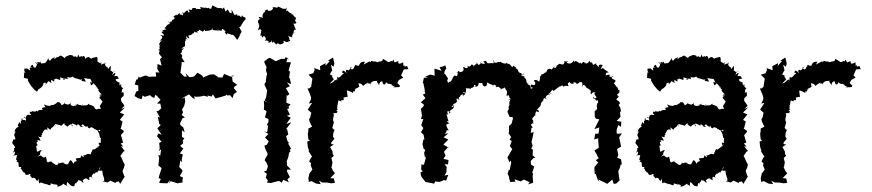

<svg xmlns="http://www.w3.org/2000/svg" viewBox="-20 -671 3214 708"><path d="M422 -229 438 -249 422 -256 441 -275 427 -269 439 -281 426 -300C426 -300 428 -313 422 -303C435 -317 436 -322 436 -311C436 -332 438 -337 424 -325C434 -328 425 -343 435 -345C424 -352 434 -346 426 -353C432 -361 419 -362 424 -354C419 -356 419 -370 424 -365C416 -369 410 -368 406 -378C424 -385 423 -376 417 -383C413 -388 417 -393 401 -390C410 -406 404 -405 394 -394C398 -406 398 -409 406 -409C386 -402 402 -406 387 -411C388 -413 389 -416 388 -429C382 -422 381 -417 378 -417C379 -426 367 -424 370 -430C361 -428 374 -438 366 -441C369 -433 368 -441 353 -432C357 -446 346 -443 355 -436C334 -443 332 -456 339 -440C341 -457 338 -460 337 -461C327 -459 313 -457 315 -450C320 -449 313 -462 312 -455C311 -467 293 -457 294 -451C295 -468 283 -466 284 -461C276 -470 274 -451 269 -470C268 -471 266 -458 263 -459C263 -457 261 -469 251 -460C254 -469 236 -468 235 -468C237 -466 218 -464 220 -457C224 -452 213 -462 205 -466C205 -466 195 -465 191 -455C200 -460 190 -465 182 -453C179 -455 179 -453 184 -462C183 -457 167 -458 167 -447C169 -452 159 -442 159 -456C154 -459 162 -458 157 -454C152 -445 148 -436 139 -438C133 -435 128 -438 129 -449C129 -433 118 -446 117 -442C126 -427 118 -439 108 -443C119 -434 118 -433 110 -421C97 -426 108 -421 100 -432C93 -428 88 -426 99 -422C84 -424 91 -414 92 -411C79 -416 87 -420 70 -418C67 -403 79 -403 66 -402L76 -406L69 -401L68 -384L84 -380L82 -376L85 -370L94 -355L107 -340L116 -333L121 -340C118 -342 118 -342 118 -338C120 -343 135 -345 140 -361C132 -361 141 -364 133 -354C141 -367 148 -370 151 -361C144 -359 152 -373 148 -358C161 -372 153 -377 170 -364C166 -377 168 -379 179 -370C183 -375 175 -384 184 -377C181 -381 187 -381 187 -381C203 -377 202 -370 203 -388C205 -383 209 -383 223 -381C208 -371 214 -382 216 -383C225 -384 233 -372 228 -386C236 -387 238 -382 249 -389C254 -380 267 -382 260 -381C259 -385 279 -374 280 -378C289 -380 280 -381 281 -373C299 -369 299 -367 290 -383C306 -381 296 -381 311 -380C319 -379 316 -364 325 -360C309 -377 312 -368 316 -356C329 -363 320 -368 323 -364C325 -365 337 -351 336 -351C333 -349 328 -346 339 -351C336 -346 342 -343 350 -334C342 -344 337 -339 355 -323C337 -320 354 -317 357 -318C338 -315 354 -305 346 -302C352 -305 346 -299 349 -308L358 -296L348 -280L352 -270C338 -268 348 -272 334 -263C347 -262 348 -274 341 -269C328 -263 331 -278 322 -280C330 -264 319 -284 332 -277C319 -279 324 -283 304 -286C307 -287 310 -274 309 -289C298 -281 304 -283 281 -282C289 -290 285 -289 284 -280C270 -289 269 -279 268 -289C262 -279 251 -291 262 -282C243 -278 240 -282 239 -294C239 -285 235 -289 232 -285C221 -287 215 -289 220 -296C219 -283 199 -283 208 -281C202 -293 202 -295 190 -294C191 -290 181 -287 179 -285C176 -282 171 -285 178 -282C167 -289 168 -275 153 -283C164 -275 164 -278 142 -286C143 -281 154 -267 151 -276C141 -275 129 -275 138 -266C122 -264 125 -268 117 -259C120 -258 114 -263 115 -266C116 -263 114 -256 96 -262C105 -253 93 -261 91 -259C87 -250 94 -246 93 -255C96 -244 94 -247 83 -248C70 -243 83 -234 67 -238C70 -245 77 -233 76 -226C65 -234 55 -221 61 -236C66 -230 62 -228 57 -225C55 -218 63 -207 51 -221C44 -205 44 -208 53 -200C53 -206 40 -204 34 -189C39 -190 34 -193 33 -180C32 -191 38 -184 38 -185C32 -180 34 -168 30 -177C39 -161 38 -152 31 -158C23 -150 29 -144 25 -147C23 -141 39 -130 35 -126C38 -124 28 -128 33 -121C26 -119 39 -128 26 -105C38 -121 37 -107 30 -95C26 -96 29 -99 43 -99C41 -91 40 -84 39 -83C50 -74 41 -76 34 -79C40 -78 48 -69 51 -71C46 -75 49 -58 50 -55C59 -58 62 -49 53 -51C51 -51 58 -51 60 -46C61 -38 69 -38 67 -34C71 -36 70 -36 75 -26C73 -27 88 -25 87 -29C93 -32 95 -21 89 -24C99 -14 94 -24 98 -12C96 -18 113 -14 110 -13C115 -2 120 -1 122 -14C123 1 124 3 125 6C125 6 128 -4 146 9C139 2 149 8 149 8C159 8 161 16 167 10C162 1 178 9 182 10C175 15 183 1 182 9C190 9 195 11 191 17C194 18 202 17 215 6C218 13 215 6 230 17C224 18 226 2 228 0C238 7 237 16 254 16C255 10 258 -4 260 8C263 -5 273 -1 266 -9C277 -1 272 -12 287 4C288 -9 278 -9 280 -1C298 -20 298 -13 309 -6C313 -15 298 -22 307 -10C311 -15 307 -25 321 -15C311 -27 332 -28 324 -39C329 -30 321 -36 328 -30C338 -42 341 -33 339 -32C343 -43 335 -37 348 -44C348 -44 358 -53 346 -46C347 -47 347 -53 350 -57L347 -41L357 -42L359 -27L364 -13V2L358 -3L376 2L387 -5L406 4L407 0L418 -2L423 7L440 -20L438 -22L432 -39L433 -44L437 -52L440 -64L435 -73L427 -91L424 -96L435 -112L440 -114L426 -132L435 -130L425 -142L434 -145L426 -173L436 -184V-189L424 -197L426 -199L432 -223C428 -225 425 -227 422 -229ZM119 -136C110 -147 119 -150 121 -149C111 -159 126 -152 130 -152C125 -166 117 -171 117 -169C133 -163 136 -163 131 -178C125 -170 128 -174 134 -173C136 -174 137 -179 133 -177C141 -181 138 -194 151 -194C157 -187 153 -187 155 -202C156 -200 168 -187 168 -197C168 -203 169 -195 168 -197C169 -202 174 -197 182 -212C183 -203 185 -196 183 -214C200 -209 202 -210 206 -207C215 -214 209 -214 221 -217C212 -213 221 -210 229 -204C238 -213 246 -218 248 -205C241 -210 244 -200 246 -216C266 -210 263 -203 266 -213C278 -210 272 -199 287 -205C279 -207 277 -205 285 -213C296 -202 298 -202 305 -208C298 -204 310 -194 312 -200C320 -204 316 -201 326 -198C324 -205 328 -187 330 -198C327 -204 326 -192 329 -196C344 -184 350 -193 346 -194C350 -193 354 -181 339 -191L346 -177L349 -163L352 -162L351 -143C339 -149 346 -141 345 -135C352 -142 348 -135 348 -135C337 -126 337 -137 346 -130C335 -129 343 -139 342 -127C336 -130 340 -126 327 -119C320 -126 319 -110 317 -109C317 -109 316 -112 315 -102C305 -105 304 -100 310 -100C304 -109 303 -100 286 -97C293 -92 291 -88 279 -98C276 -80 278 -82 278 -90C271 -86 267 -90 259 -86C269 -68 255 -83 251 -67C247 -72 244 -81 239 -80C231 -71 235 -59 216 -68C211 -59 214 -73 221 -69C203 -77 198 -61 197 -74C196 -68 195 -62 185 -63C179 -70 170 -69 169 -80C171 -77 172 -71 165 -76C158 -71 151 -70 159 -75C148 -70 156 -83 149 -89C151 -87 152 -81 149 -94C139 -84 133 -98 129 -98C127 -98 136 -98 118 -94C136 -103 121 -103 134 -117C125 -119 119 -108 116 -113C115 -123 115 -123 116 -118C114 -132 112 -131 115 -134Z M570 -452 576 -429 561 -435 560 -417 569 -401 566 -404H554L556 -389L529 -388L521 -392H514L496 -385L489 -389L491 -386L485 -375L483 -380L477 -359L490 -356V-336L482 -333L476 -317L489 -309L502 -305L506 -319L514 -314L533 -320L541 -313L549 -310L553 -322L560 -316L572 -303L559 -289H571L575 -272L564 -262L557 -261L570 -237L562 -241L567 -214L572 -211V-209L560 -198L576 -174L564 -179L559 -169L576 -148L567 -144L569 -123L565 -114L574 -120L571 -97L564 -100L567 -88L564 -61L576 -51C573 -42 570 -32 567 -23L565 -14L573 -11L567 2L569 4L597 5L608 -8L602 7L609 -3L638 6L637 4L653 2V-9L655 -16L643 -22L653 -40L652 -44L641 -55L645 -80L651 -72L650 -82L654 -102L643 -105L656 -123L644 -133L655 -142L654 -154L660 -161L651 -166V-191L661 -183L656 -201L645 -210L644 -216L653 -235L662 -238L650 -247L655 -257L651 -267L659 -280L663 -297L661 -312L651 -306L657 -312L677 -323L688 -312L698 -305L696 -316L704 -314L718 -315L732 -318L747 -314L745 -319L760 -315L765 -323L775 -308L797 -314L813 -319L816 -323L817 -319L828 -320L838 -309L842 -324L854 -332L842 -346L846 -353L855 -358L838 -370L835 -392H844L840 -390L832 -388L807 -398V-400L800 -385L781 -386L784 -387L769 -397L754 -396L737 -389L730 -385L725 -393L708 -403L696 -389L679 -386L664 -401L669 -388L659 -389L645 -403L646 -407L650 -437L649 -442H661L650 -459C655 -467 649 -469 645 -475C657 -477 645 -489 654 -487C654 -489 664 -501 649 -489C650 -497 667 -501 661 -502C663 -498 662 -508 662 -519C671 -519 656 -528 673 -527C668 -527 670 -520 666 -538C678 -525 684 -526 670 -544C671 -533 687 -546 679 -541C690 -541 689 -552 686 -546C698 -547 699 -558 694 -558C705 -545 705 -558 710 -547C702 -565 719 -550 712 -563C715 -559 731 -555 727 -553C731 -556 739 -570 735 -554C736 -560 743 -554 760 -561C763 -567 765 -571 763 -562C775 -555 781 -563 788 -555C780 -568 782 -560 792 -558C808 -561 795 -554 799 -565C814 -557 816 -547 803 -557C814 -552 807 -548 819 -542C813 -545 821 -541 817 -550C822 -544 838 -545 832 -541C839 -546 839 -540 847 -540C833 -542 846 -540 849 -531L855 -524L867 -544L862 -539L871 -554L862 -571L866 -572L877 -590L886 -601L881 -598L886 -601C884 -612 882 -604 875 -611C874 -614 870 -618 871 -604C870 -609 874 -613 868 -607C864 -616 855 -615 850 -611C858 -614 857 -622 847 -616C842 -616 845 -616 834 -636C835 -619 834 -621 828 -624C828 -624 835 -623 827 -624C816 -642 822 -636 811 -628C811 -638 800 -644 812 -644C796 -643 807 -634 796 -641C790 -642 778 -640 782 -642C782 -641 765 -651 763 -651C756 -635 762 -639 752 -639C751 -648 747 -635 737 -645C744 -641 725 -640 739 -643C723 -640 714 -651 720 -641C722 -632 708 -644 699 -634C706 -632 699 -637 704 -641C683 -645 686 -632 690 -635C683 -631 669 -643 679 -629C679 -623 675 -622 672 -632C661 -633 666 -620 649 -622C657 -626 657 -630 654 -612C655 -621 635 -613 645 -624C631 -618 633 -607 630 -620C633 -616 624 -615 617 -607C614 -612 631 -608 620 -599C607 -597 623 -593 606 -590C606 -588 606 -587 597 -594C606 -585 600 -590 608 -587C600 -577 599 -585 591 -571C584 -566 585 -570 597 -560C596 -566 579 -559 578 -558C585 -557 586 -557 575 -553C590 -537 589 -539 570 -542C576 -539 586 -533 568 -521C582 -525 580 -519 582 -524C569 -521 568 -506 566 -509C574 -499 564 -498 568 -495C570 -506 568 -488 569 -489C558 -491 574 -479 569 -485C567 -472 561 -478 577 -460C575 -457 572 -455 570 -452Z M1002 -512C1001 -507 1004 -515 1012 -507C1023 -510 1026 -510 1027 -517C1024 -518 1023 -521 1028 -520C1039 -512 1039 -517 1051 -521C1043 -528 1052 -520 1043 -539C1061 -529 1057 -536 1057 -539C1064 -549 1053 -546 1068 -554C1056 -541 1059 -545 1064 -557C1062 -560 1070 -563 1072 -562C1066 -568 1066 -577 1062 -584C1076 -582 1078 -591 1059 -598C1069 -585 1067 -594 1072 -606C1056 -611 1069 -606 1066 -600C1070 -614 1061 -610 1061 -617C1052 -619 1052 -619 1057 -623C1051 -619 1041 -630 1041 -632C1029 -627 1040 -634 1036 -644C1036 -634 1028 -641 1020 -638C1030 -636 1019 -641 1006 -647C1006 -647 1005 -641 996 -643C1008 -648 1004 -642 982 -645C989 -644 988 -637 979 -632C979 -634 980 -629 963 -632C962 -634 968 -625 968 -635C958 -638 951 -623 961 -622C960 -631 946 -625 948 -608C947 -610 960 -602 934 -609C933 -602 945 -600 945 -600C932 -605 927 -588 936 -582C931 -576 941 -585 933 -579C940 -579 933 -566 931 -559C946 -571 946 -550 940 -557C949 -561 936 -541 942 -538C945 -541 941 -549 947 -532C952 -542 952 -534 955 -538C959 -530 965 -532 955 -517C958 -527 978 -519 968 -511C970 -514 986 -516 980 -522C985 -523 982 -505 989 -518C989 -518 996 -507 1000 -507ZM965 -399 962 -387 960 -370V-369L955 -360L965 -337L964 -329L961 -311L956 -301L966 -293L953 -300L954 -282L953 -266C958 -266 960 -262 963 -260L957 -238L970 -232V-221L964 -211L969 -207L965 -183L953 -187L970 -177L957 -164L971 -150L964 -137L955 -134L959 -120L966 -107L967 -101L958 -86L956 -80L962 -72L968 -58L963 -42L953 -38L963 -31L964 -29L960 -16L968 -5L964 2L979 4L989 1L1009 -4L1019 3V2L1025 -8L1045 1L1040 -10L1049 -18L1039 -37L1038 -45L1053 -46L1038 -61V-72L1037 -76L1043 -91L1046 -108L1051 -112L1049 -119L1053 -123L1043 -141L1045 -145L1040 -151L1035 -169L1043 -175L1039 -194L1035 -195L1054 -220L1036 -214L1052 -237L1038 -244L1049 -248L1039 -269L1046 -272L1044 -278L1052 -286L1036 -292L1037 -320L1040 -318L1047 -324L1034 -346L1049 -353L1038 -367L1053 -361L1049 -382L1046 -384L1049 -406L1054 -403L1044 -411L1053 -441L1036 -442L1041 -459L1044 -451L1034 -461L1030 -454H1017L994 -444L1001 -443L975 -458L968 -455L955 -445V-440L963 -424L961 -414C961 -408 963 -403 965 -399Z M1472 -425C1473 -436 1469 -426 1467 -429C1467 -429 1468 -437 1466 -441C1456 -436 1447 -432 1449 -445C1446 -446 1439 -441 1433 -440C1442 -434 1432 -443 1431 -451C1423 -445 1433 -434 1429 -445C1427 -444 1416 -448 1420 -444C1409 -439 1398 -446 1413 -441C1393 -455 1388 -456 1392 -451C1387 -441 1384 -448 1370 -441C1366 -446 1374 -440 1366 -444C1349 -443 1350 -453 1346 -439C1352 -448 1344 -437 1345 -445C1336 -442 1333 -439 1321 -433C1328 -450 1327 -441 1326 -443C1309 -446 1305 -432 1305 -432C1303 -426 1306 -430 1287 -429C1290 -423 1284 -435 1296 -431C1278 -424 1290 -417 1277 -415C1266 -427 1264 -414 1279 -426C1268 -411 1256 -408 1269 -408C1259 -418 1251 -414 1259 -399C1249 -414 1240 -412 1243 -406C1235 -402 1249 -404 1247 -399C1237 -395 1242 -391 1228 -384C1225 -394 1222 -382 1224 -376C1221 -372 1214 -383 1224 -376C1215 -378 1206 -370 1214 -367C1207 -375 1212 -366 1196 -363L1211 -378L1204 -389L1207 -391L1196 -397L1205 -412L1200 -432L1210 -425L1213 -437L1208 -459L1189 -447L1196 -446L1180 -428L1181 -438L1160 -427L1161 -412L1139 -420L1140 -412L1135 -401L1119 -396L1118 -395L1132 -381L1128 -356V-352L1121 -345H1114L1124 -321L1127 -311L1126 -303L1119 -289L1131 -292L1115 -267L1129 -254L1127 -253L1124 -238L1120 -232L1121 -224L1127 -211L1131 -204L1117 -197V-187L1115 -178L1117 -157L1123 -153L1113 -149L1115 -129L1120 -114L1117 -115L1129 -96L1131 -95L1126 -88L1120 -76L1127 -69L1126 -60L1132 -46L1121 -31L1117 -13L1119 -2L1117 0L1129 -3L1146 6L1163 8L1156 -5L1168 2H1185L1202 5L1215 3L1211 -13L1198 -14L1215 -32L1208 -41L1201 -56L1203 -55L1206 -72L1202 -88L1211 -97L1207 -102L1206 -113L1197 -129L1211 -138L1201 -140L1202 -146L1213 -159L1208 -167L1209 -180L1214 -193C1215 -190 1203 -198 1206 -202C1211 -214 1209 -218 1204 -206C1211 -212 1211 -221 1211 -222C1206 -226 1209 -228 1209 -228C1205 -234 1215 -244 1209 -254C1224 -252 1217 -259 1226 -250C1216 -257 1229 -256 1223 -262C1213 -262 1230 -265 1223 -271C1226 -289 1220 -288 1222 -281C1228 -287 1224 -286 1228 -301C1239 -296 1243 -296 1237 -302C1251 -300 1247 -303 1247 -310C1243 -312 1252 -311 1258 -314C1264 -308 1261 -326 1262 -316C1261 -316 1261 -323 1259 -337C1263 -338 1271 -334 1282 -328C1280 -338 1286 -333 1287 -333C1293 -349 1293 -348 1286 -340C1287 -346 1300 -342 1309 -358C1302 -343 1305 -362 1301 -364C1312 -364 1316 -359 1319 -354C1322 -357 1321 -357 1339 -368C1329 -357 1339 -370 1350 -358C1338 -369 1350 -362 1344 -357C1349 -375 1362 -372 1375 -373C1363 -372 1376 -364 1378 -356C1379 -373 1390 -371 1390 -371C1392 -353 1403 -359 1403 -368C1417 -355 1419 -367 1413 -359C1420 -367 1420 -357 1424 -360C1433 -349 1421 -360 1437 -350C1434 -342 1437 -353 1427 -346L1435 -349L1453 -350L1455 -355L1445 -365L1451 -376L1467 -385L1459 -393L1469 -415L1486 -416L1481 -428Z M1851 -259 1859 -240 1871 -239V-232L1866 -214L1857 -207V-184L1855 -180L1865 -166L1859 -156L1867 -151L1860 -132L1858 -136L1864 -127L1869 -121C1863 -111 1857 -101 1851 -90L1859 -73L1864 -79L1865 -70L1859 -43L1856 -45L1852 -30L1857 -19L1858 -10L1860 -6L1861 0L1881 -1L1877 -10L1900 -2L1912 -9C1919 -6 1926 -2 1933 1L1927 9L1946 3L1945 -11L1944 -21L1946 -33L1942 -32L1950 -57L1938 -64L1937 -77L1947 -88L1954 -90L1944 -98L1945 -119L1939 -123L1944 -133L1940 -147L1943 -160L1948 -184L1937 -181C1941 -196 1936 -201 1945 -200C1936 -210 1937 -214 1944 -216C1954 -214 1939 -223 1946 -223C1951 -219 1942 -234 1942 -230C1943 -240 1961 -249 1950 -250C1957 -239 1961 -256 1952 -244C1958 -260 1952 -264 1967 -257C1967 -272 1957 -264 1956 -263C1956 -263 1971 -277 1965 -272C1982 -289 1968 -284 1980 -297C1975 -298 1978 -295 1983 -299C1983 -299 1981 -312 1997 -310C1985 -303 1990 -307 1990 -307C1991 -308 1992 -323 2009 -323C1996 -329 2007 -327 2008 -327C2018 -323 2014 -330 2006 -327C2020 -343 2015 -338 2015 -343C2020 -332 2024 -339 2022 -336C2033 -344 2044 -354 2047 -354C2047 -354 2041 -347 2052 -356C2052 -356 2051 -358 2061 -351C2053 -346 2058 -359 2077 -353C2069 -367 2079 -366 2082 -369C2081 -363 2089 -360 2097 -364C2094 -365 2090 -368 2102 -367C2111 -354 2110 -369 2124 -369C2123 -367 2131 -369 2126 -351C2134 -365 2137 -354 2140 -352C2141 -346 2151 -347 2143 -361C2141 -349 2141 -346 2148 -345C2157 -336 2157 -345 2154 -338C2164 -341 2154 -327 2160 -323C2168 -339 2178 -325 2179 -329C2167 -326 2171 -327 2180 -312C2174 -308 2168 -301 2167 -315C2182 -300 2174 -297 2184 -302C2189 -286 2183 -298 2181 -284C2185 -285 2177 -278 2180 -283L2182 -269L2173 -261V-240L2178 -233L2190 -231L2172 -195L2190 -201L2187 -178H2175L2171 -157L2186 -161V-150L2188 -126L2172 -116L2180 -102L2185 -92L2188 -88L2177 -80L2186 -72L2172 -55V-45L2173 -30L2177 -29L2184 -8L2191 0L2187 -9C2194 -5 2202 -2 2210 2L2219 7L2238 -9L2243 7L2252 6L2265 -6L2263 -16L2261 -31L2260 -40L2266 -53L2269 -65L2273 -64L2270 -84L2256 -89L2260 -99L2256 -118V-122L2270 -130L2269 -136L2267 -147L2263 -164L2273 -179L2254 -178V-193L2260 -210L2270 -203L2271 -222L2254 -225L2268 -240L2266 -262L2271 -256L2267 -275L2264 -279C2263 -280 2255 -299 2261 -285C2271 -289 2264 -298 2253 -303C2255 -314 2270 -313 2257 -317C2254 -319 2263 -316 2255 -323C2265 -328 2265 -332 2264 -339C2246 -339 2250 -336 2261 -338C2255 -351 2255 -358 2253 -347C2255 -353 2240 -368 2240 -367C2241 -361 2252 -368 2249 -375C2235 -384 2231 -380 2243 -373C2237 -379 2230 -394 2243 -388C2224 -384 2222 -397 2230 -391C2230 -402 2215 -390 2213 -394C2217 -408 2215 -401 2225 -404C2210 -414 2209 -415 2204 -419C2214 -417 2200 -424 2196 -415C2193 -419 2205 -431 2202 -431C2199 -434 2181 -434 2191 -422C2180 -430 2172 -437 2184 -440C2170 -435 2167 -426 2164 -439C2155 -446 2160 -434 2153 -447C2149 -435 2139 -436 2136 -439C2134 -432 2132 -450 2141 -437C2131 -444 2131 -446 2124 -434C2124 -446 2119 -437 2119 -437C2112 -440 2105 -448 2101 -445C2093 -436 2101 -442 2096 -448C2091 -440 2083 -432 2069 -440C2082 -449 2070 -441 2060 -446C2066 -437 2052 -430 2052 -434C2060 -428 2047 -438 2041 -435C2041 -435 2037 -431 2029 -426C2042 -429 2035 -431 2028 -420C2027 -425 2018 -413 2026 -428C2012 -410 2003 -408 2019 -411C2005 -423 2003 -414 2000 -416C1993 -404 1995 -400 1989 -412C1998 -398 1994 -400 1990 -406C1992 -402 1975 -391 1978 -401C1976 -392 1977 -394 1970 -387C1970 -387 1975 -388 1968 -369C1960 -378 1953 -376 1950 -376C1948 -371 1955 -367 1954 -366C1952 -365 1958 -355 1944 -358C1937 -364 1934 -348 1943 -348C1945 -352 1945 -340 1936 -346C1936 -346 1942 -356 1925 -355C1934 -350 1935 -362 1937 -356C1937 -356 1917 -361 1930 -362C1914 -363 1929 -380 1910 -386C1910 -386 1918 -379 1912 -386C1920 -385 1916 -389 1902 -392C1917 -398 1915 -406 1902 -391C1910 -405 1893 -402 1897 -401C1895 -406 1889 -410 1892 -404C1889 -419 1889 -414 1879 -421C1869 -412 1870 -414 1884 -421C1867 -431 1876 -431 1869 -423C1856 -438 1866 -431 1847 -438C1846 -435 1850 -435 1851 -434C1850 -443 1846 -437 1846 -437C1842 -435 1825 -440 1827 -444C1825 -439 1809 -445 1818 -443C1806 -436 1799 -440 1797 -452C1804 -436 1804 -450 1798 -436C1796 -442 1786 -435 1776 -439C1770 -451 1774 -445 1762 -445C1771 -436 1770 -432 1750 -439C1754 -445 1754 -431 1742 -432C1747 -442 1730 -431 1738 -441C1740 -428 1738 -443 1725 -424C1731 -439 1712 -426 1722 -438C1712 -424 1714 -423 1702 -429C1711 -422 1698 -414 1691 -425C1686 -421 1695 -418 1687 -424C1691 -417 1693 -405 1673 -405C1679 -403 1683 -399 1671 -410C1665 -399 1659 -402 1667 -405C1670 -392 1661 -385 1658 -394C1652 -386 1652 -393 1646 -375C1650 -383 1648 -373 1642 -377C1651 -378 1639 -365 1634 -368C1640 -363 1641 -375 1634 -367C1633 -355 1620 -359 1634 -353L1633 -364L1629 -374L1632 -382L1620 -400L1617 -399L1621 -412L1626 -418L1622 -430L1614 -426L1601 -423L1608 -410L1583 -418L1582 -415L1583 -392L1566 -396L1548 -388L1557 -385L1543 -384L1539 -365H1541L1546 -341V-334L1548 -326L1539 -322L1549 -309L1532 -294L1544 -284L1539 -276L1532 -270L1534 -258L1536 -244L1532 -232H1541L1533 -209L1541 -199L1536 -189L1532 -184L1542 -174L1545 -157L1541 -156L1538 -139L1542 -123L1548 -118L1544 -108L1546 -93L1548 -94L1550 -88L1543 -63L1534 -65L1533 -46L1539 -39L1531 -36L1532 -24L1535 -18C1540 -12 1544 -6 1549 0L1560 2L1580 6L1579 10L1585 -2L1600 0L1613 -5L1616 -7L1625 -5L1633 -26L1619 -24L1626 -35L1627 -56L1619 -65H1632L1634 -81L1615 -85L1623 -97L1617 -111L1633 -129L1635 -126L1615 -138L1633 -156L1616 -165L1633 -179L1620 -178C1633 -190 1621 -193 1635 -190C1627 -201 1628 -203 1624 -215C1630 -207 1620 -211 1638 -217C1631 -219 1623 -224 1634 -224C1627 -241 1633 -234 1626 -250C1632 -248 1633 -244 1629 -260C1641 -263 1645 -255 1635 -253C1642 -274 1651 -262 1655 -281C1642 -269 1645 -284 1652 -281C1655 -287 1647 -288 1647 -286C1666 -291 1666 -296 1664 -304C1664 -304 1657 -309 1676 -306C1662 -298 1676 -308 1672 -313C1680 -311 1671 -320 1689 -324C1682 -315 1691 -317 1696 -326C1682 -331 1685 -335 1698 -328C1695 -327 1702 -342 1697 -346C1708 -345 1714 -345 1717 -342C1712 -351 1723 -342 1728 -354C1724 -353 1723 -352 1730 -351C1722 -358 1737 -362 1733 -350C1747 -355 1742 -356 1746 -366C1748 -365 1749 -364 1758 -365C1761 -351 1763 -357 1766 -352C1775 -353 1775 -355 1776 -367C1795 -356 1787 -364 1803 -353C1799 -353 1795 -364 1810 -355C1803 -352 1818 -349 1808 -350C1824 -351 1814 -354 1828 -343C1827 -353 1832 -343 1823 -339C1843 -352 1833 -340 1841 -349C1849 -331 1851 -337 1847 -339C1850 -336 1851 -327 1847 -319C1858 -316 1855 -327 1859 -310C1855 -309 1855 -313 1863 -308C1848 -299 1849 -305 1863 -304C1860 -301 1856 -290 1859 -285C1859 -285 1852 -273 1857 -270C1855 -267 1852 -263 1851 -259Z M2720 -229 2736 -249 2720 -256 2739 -275 2725 -269 2737 -281 2724 -300C2724 -300 2726 -313 2720 -303C2733 -317 2734 -322 2734 -311C2734 -332 2736 -337 2722 -325C2732 -328 2723 -343 2733 -345C2722 -352 2732 -346 2724 -353C2730 -361 2717 -362 2722 -354C2717 -356 2717 -370 2722 -365C2714 -369 2708 -368 2704 -378C2722 -385 2721 -376 2715 -383C2711 -388 2715 -393 2699 -390C2708 -406 2702 -405 2692 -394C2696 -406 2696 -409 2704 -409C2684 -402 2700 -406 2685 -411C2686 -413 2687 -416 2686 -429C2680 -422 2679 -417 2676 -417C2677 -426 2665 -424 2668 -430C2659 -428 2672 -438 2664 -441C2667 -433 2666 -441 2651 -432C2655 -446 2644 -443 2653 -436C2632 -443 2630 -456 2637 -440C2639 -457 2636 -460 2635 -461C2625 -459 2611 -457 2613 -450C2618 -449 2611 -462 2610 -455C2609 -467 2591 -457 2592 -451C2593 -468 2581 -466 2582 -461C2574 -470 2572 -451 2567 -470C2566 -471 2564 -458 2561 -459C2561 -457 2559 -469 2549 -460C2552 -469 2534 -468 2533 -468C2535 -466 2516 -464 2518 -457C2522 -452 2511 -462 2503 -466C2503 -466 2493 -465 2489 -455C2498 -460 2488 -465 2480 -453C2477 -455 2477 -453 2482 -462C2481 -457 2465 -458 2465 -447C2467 -452 2457 -442 2457 -456C2452 -459 2460 -458 2455 -454C2450 -445 2446 -436 2437 -438C2431 -435 2426 -438 2427 -449C2427 -433 2416 -446 2415 -442C2424 -427 2416 -439 2406 -443C2417 -434 2416 -433 2408 -421C2395 -426 2406 -421 2398 -432C2391 -428 2386 -426 2397 -422C2382 -424 2389 -414 2390 -411C2377 -416 2385 -420 2368 -418C2365 -403 2377 -403 2364 -402L2374 -406L2367 -401L2366 -384L2382 -380L2380 -376L2383 -370L2392 -355L2405 -340L2414 -333L2419 -340C2416 -342 2416 -342 2416 -338C2418 -343 2433 -345 2438 -361C2430 -361 2439 -364 2431 -354C2439 -367 2446 -370 2449 -361C2442 -359 2450 -373 2446 -358C2459 -372 2451 -377 2468 -364C2464 -377 2466 -379 2477 -370C2481 -375 2473 -384 2482 -377C2479 -381 2485 -381 2485 -381C2501 -377 2500 -370 2501 -388C2503 -383 2507 -383 2521 -381C2506 -371 2512 -382 2514 -383C2523 -384 2531 -372 2526 -386C2534 -387 2536 -382 2547 -389C2552 -380 2565 -382 2558 -381C2557 -385 2577 -374 2578 -378C2587 -380 2578 -381 2579 -373C2597 -369 2597 -367 2588 -383C2604 -381 2594 -381 2609 -380C2617 -379 2614 -364 2623 -360C2607 -377 2610 -368 2614 -356C2627 -363 2618 -368 2621 -364C2623 -365 2635 -351 2634 -351C2631 -349 2626 -346 2637 -351C2634 -346 2640 -343 2648 -334C2640 -344 2635 -339 2653 -323C2635 -320 2652 -317 2655 -318C2636 -315 2652 -305 2644 -302C2650 -305 2644 -299 2647 -308L2656 -296L2646 -280L2650 -270C2636 -268 2646 -272 2632 -263C2645 -262 2646 -274 2639 -269C2626 -263 2629 -278 2620 -280C2628 -264 2617 -284 2630 -277C2617 -279 2622 -283 2602 -286C2605 -287 2608 -274 2607 -289C2596 -281 2602 -283 2579 -282C2587 -290 2583 -289 2582 -280C2568 -289 2567 -279 2566 -289C2560 -279 2549 -291 2560 -282C2541 -278 2538 -282 2537 -294C2537 -285 2533 -289 2530 -285C2519 -287 2513 -289 2518 -296C2517 -283 2497 -283 2506 -281C2500 -293 2500 -295 2488 -294C2489 -290 2479 -287 2477 -285C2474 -282 2469 -285 2476 -282C2465 -289 2466 -275 2451 -283C2462 -275 2462 -278 2440 -286C2441 -281 2452 -267 2449 -276C2439 -275 2427 -275 2436 -266C2420 -264 2423 -268 2415 -259C2418 -258 2412 -263 2413 -266C2414 -263 2412 -256 2394 -262C2403 -253 2391 -261 2389 -259C2385 -250 2392 -246 2391 -255C2394 -244 2392 -247 2381 -248C2368 -243 2381 -234 2365 -238C2368 -245 2375 -233 2374 -226C2363 -234 2353 -221 2359 -236C2364 -230 2360 -228 2355 -225C2353 -218 2361 -207 2349 -221C2342 -205 2342 -208 2351 -200C2351 -206 2338 -204 2332 -189C2337 -190 2332 -193 2331 -180C2330 -191 2336 -184 2336 -185C2330 -180 2332 -168 2328 -177C2337 -161 2336 -152 2329 -158C2321 -150 2327 -144 2323 -147C2321 -141 2337 -130 2333 -126C2336 -124 2326 -128 2331 -121C2324 -119 2337 -128 2324 -105C2336 -121 2335 -107 2328 -95C2324 -96 2327 -99 2341 -99C2339 -91 2338 -84 2337 -83C2348 -74 2339 -76 2332 -79C2338 -78 2346 -69 2349 -71C2344 -75 2347 -58 2348 -55C2357 -58 2360 -49 2351 -51C2349 -51 2356 -51 2358 -46C2359 -38 2367 -38 2365 -34C2369 -36 2368 -36 2373 -26C2371 -27 2386 -25 2385 -29C2391 -32 2393 -21 2387 -24C2397 -14 2392 -24 2396 -12C2394 -18 2411 -14 2408 -13C2413 -2 2418 -1 2420 -14C2421 1 2422 3 2423 6C2423 6 2426 -4 2444 9C2437 2 2447 8 2447 8C2457 8 2459 16 2465 10C2460 1 2476 9 2480 10C2473 15 2481 1 2480 9C2488 9 2493 11 2489 17C2492 18 2500 17 2513 6C2516 13 2513 6 2528 17C2522 18 2524 2 2526 0C2536 7 2535 16 2552 16C2553 10 2556 -4 2558 8C2561 -5 2571 -1 2564 -9C2575 -1 2570 -12 2585 4C2586 -9 2576 -9 2578 -1C2596 -20 2596 -13 2607 -6C2611 -15 2596 -22 2605 -10C2609 -15 2605 -25 2619 -15C2609 -27 2630 -28 2622 -39C2627 -30 2619 -36 2626 -30C2636 -42 2639 -33 2637 -32C2641 -43 2633 -37 2646 -44C2646 -44 2656 -53 2644 -46C2645 -47 2645 -53 2648 -57L2645 -41L2655 -42L2657 -27L2662 -13V2L2656 -3L2674 2L2685 -5L2704 4L2705 0L2716 -2L2721 7L2738 -20L2736 -22L2730 -39L2731 -44L2735 -52L2738 -64L2733 -73L2725 -91L2722 -96L2733 -112L2738 -114L2724 -132L2733 -130L2723 -142L2732 -145L2724 -173L2734 -184V-189L2722 -197L2724 -199L2730 -223C2726 -225 2723 -227 2720 -229ZM2417 -136C2408 -147 2417 -150 2419 -149C2409 -159 2424 -152 2428 -152C2423 -166 2415 -171 2415 -169C2431 -163 2434 -163 2429 -178C2423 -170 2426 -174 2432 -173C2434 -174 2435 -179 2431 -177C2439 -181 2436 -194 2449 -194C2455 -187 2451 -187 2453 -202C2454 -200 2466 -187 2466 -197C2466 -203 2467 -195 2466 -197C2467 -202 2472 -197 2480 -212C2481 -203 2483 -196 2481 -214C2498 -209 2500 -210 2504 -207C2513 -214 2507 -214 2519 -217C2510 -213 2519 -210 2527 -204C2536 -213 2544 -218 2546 -205C2539 -210 2542 -200 2544 -216C2564 -210 2561 -203 2564 -213C2576 -210 2570 -199 2585 -205C2577 -207 2575 -205 2583 -213C2594 -202 2596 -202 2603 -208C2596 -204 2608 -194 2610 -200C2618 -204 2614 -201 2624 -198C2622 -205 2626 -187 2628 -198C2625 -204 2624 -192 2627 -196C2642 -184 2648 -193 2644 -194C2648 -193 2652 -181 2637 -191L2644 -177L2647 -163L2650 -162L2649 -143C2637 -149 2644 -141 2643 -135C2650 -142 2646 -135 2646 -135C2635 -126 2635 -137 2644 -130C2633 -129 2641 -139 2640 -127C2634 -130 2638 -126 2625 -119C2618 -126 2617 -110 2615 -109C2615 -109 2614 -112 2613 -102C2603 -105 2602 -100 2608 -100C2602 -109 2601 -100 2584 -97C2591 -92 2589 -88 2577 -98C2574 -80 2576 -82 2576 -90C2569 -86 2565 -90 2557 -86C2567 -68 2553 -83 2549 -67C2545 -72 2542 -81 2537 -80C2529 -71 2533 -59 2514 -68C2509 -59 2512 -73 2519 -69C2501 -77 2496 -61 2495 -74C2494 -68 2493 -62 2483 -63C2477 -70 2468 -69 2467 -80C2469 -77 2470 -71 2463 -76C2456 -71 2449 -70 2457 -75C2446 -70 2454 -83 2447 -89C2449 -87 2450 -81 2447 -94C2437 -84 2431 -98 2427 -98C2425 -98 2434 -98 2416 -94C2434 -103 2419 -103 2432 -117C2423 -119 2417 -108 2414 -113C2413 -123 2413 -123 2414 -118C2412 -132 2410 -131 2413 -134Z M3140 -425C3141 -436 3137 -426 3135 -429C3135 -429 3136 -437 3134 -441C3124 -436 3115 -432 3117 -445C3114 -446 3107 -441 3101 -440C3110 -434 3100 -443 3099 -451C3091 -445 3101 -434 3097 -445C3095 -444 3084 -448 3088 -444C3077 -439 3066 -446 3081 -441C3061 -455 3056 -456 3060 -451C3055 -441 3052 -448 3038 -441C3034 -446 3042 -440 3034 -444C3017 -443 3018 -453 3014 -439C3020 -448 3012 -437 3013 -445C3004 -442 3001 -439 2989 -433C2996 -450 2995 -441 2994 -443C2977 -446 2973 -432 2973 -432C2971 -426 2974 -430 2955 -429C2958 -423 2952 -435 2964 -431C2946 -424 2958 -417 2945 -415C2934 -427 2932 -414 2947 -426C2936 -411 2924 -408 2937 -408C2927 -418 2919 -414 2927 -399C2917 -414 2908 -412 2911 -406C2903 -402 2917 -404 2915 -399C2905 -395 2910 -391 2896 -384C2893 -394 2890 -382 2892 -376C2889 -372 2882 -383 2892 -376C2883 -378 2874 -370 2882 -367C2875 -375 2880 -366 2864 -363L2879 -378L2872 -389L2875 -391L2864 -397L2873 -412L2868 -432L2878 -425L2881 -437L2876 -459L2857 -447L2864 -446L2848 -428L2849 -438L2828 -427L2829 -412L2807 -420L2808 -412L2803 -401L2787 -396L2786 -395L2800 -381L2796 -356V-352L2789 -345H2782L2792 -321L2795 -311L2794 -303L2787 -289L2799 -292L2783 -267L2797 -254L2795 -253L2792 -238L2788 -232L2789 -224L2795 -211L2799 -204L2785 -197V-187L2783 -178L2785 -157L2791 -153L2781 -149L2783 -129L2788 -114L2785 -115L2797 -96L2799 -95L2794 -88L2788 -76L2795 -69L2794 -60L2800 -46L2789 -31L2785 -13L2787 -2L2785 0L2797 -3L2814 6L2831 8L2824 -5L2836 2H2853L2870 5L2883 3L2879 -13L2866 -14L2883 -32L2876 -41L2869 -56L2871 -55L2874 -72L2870 -88L2879 -97L2875 -102L2874 -113L2865 -129L2879 -138L2869 -140L2870 -146L2881 -159L2876 -167L2877 -180L2882 -193C2883 -190 2871 -198 2874 -202C2879 -214 2877 -218 2872 -206C2879 -212 2879 -221 2879 -222C2874 -226 2877 -228 2877 -228C2873 -234 2883 -244 2877 -254C2892 -252 2885 -259 2894 -250C2884 -257 2897 -256 2891 -262C2881 -262 2898 -265 2891 -271C2894 -289 2888 -288 2890 -281C2896 -287 2892 -286 2896 -301C2907 -296 2911 -296 2905 -302C2919 -300 2915 -303 2915 -310C2911 -312 2920 -311 2926 -314C2932 -308 2929 -326 2930 -316C2929 -316 2929 -323 2927 -337C2931 -338 2939 -334 2950 -328C2948 -338 2954 -333 2955 -333C2961 -349 2961 -348 2954 -340C2955 -346 2968 -342 2977 -358C2970 -343 2973 -362 2969 -364C2980 -364 2984 -359 2987 -354C2990 -357 2989 -357 3007 -368C2997 -357 3007 -370 3018 -358C3006 -369 3018 -362 3012 -357C3017 -375 3030 -372 3043 -373C3031 -372 3044 -364 3046 -356C3047 -373 3058 -371 3058 -371C3060 -353 3071 -359 3071 -368C3085 -355 3087 -367 3081 -359C3088 -367 3088 -357 3092 -360C3101 -349 3089 -360 3105 -350C3102 -342 3105 -353 3095 -346L3103 -349L3121 -350L3123 -355L3113 -365L3119 -376L3135 -385L3127 -393L3137 -415L3154 -416L3149 -428Z"/></svg>

Font: Charger Distortion
Style: 1
Weight: 400
Designer: Jasper
Foundry: Cannot Into Space Fonts
Version: Version 0.98